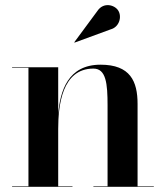

<svg xmlns="http://www.w3.org/2000/svg" viewBox="-20 -719 638 739"><path d="M406 -606C438.5 -614.5 450.5 -654 435 -678.5C421 -700.5 378.5 -712 355 -677L266 -556.5L267 -555ZM26.5 -2V0H259V-2H204V-223C204 -312.5 218.5 -455 339.5 -455C388.5 -455 394 -397 394 -313V-2H339.5V0H572V-2H509.5V-319C509.5 -406 481.5 -470 367 -470C241.5 -470 211 -368.5 204 -278.5V-460H26.5V-458H89.5V-2Z"/></svg>

Font: Bodoni* 96pt Medium
Style: Regular
Weight: 500
Version: Version 2.3